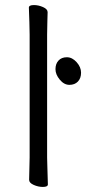

<svg xmlns="http://www.w3.org/2000/svg" viewBox="-20 -727 340 758"><path d="M300 -440Q300 -418 287.5 -405Q275 -392 254 -392Q233 -392 216 -412.5Q199 -433 199 -454Q199 -475 211 -488Q223 -501 244 -501Q265 -501 282.5 -481.5Q300 -462 300 -440ZM96 -639 94 -697Q94 -707 114 -707Q132 -707 150 -699Q168 -691 168 -679Q168 -658 167 -643L166 -590V-105L167 -67L169 1Q169 11 149 11Q131 11 113 3Q95 -5 95 -17L97 -105V-590Z"/></svg>

Font: Fusion Kai T
Style: Regular
Weight: 400
Designer: Fontworks Inc.
Version: Version 24.134;May 13, 2024